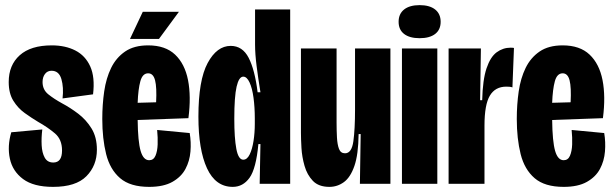

<svg xmlns="http://www.w3.org/2000/svg" viewBox="-20 -717 2396 749"><path d="M187 12Q111 12 70 -18.5Q29 -49 18.5 -98Q8 -147 24 -201L145 -212Q141 -180 142.5 -150.5Q144 -121 154.5 -102Q165 -83 188 -83Q222 -83 222 -130Q222 -173 194.5 -196.5Q167 -220 128 -242Q103 -257 76.5 -276Q50 -295 32 -324Q14 -353 14 -397Q14 -463 57 -501.5Q100 -540 182 -540Q235 -540 274 -520Q313 -500 332 -458Q351 -416 343 -349L224 -333Q229 -376 219.5 -408.5Q210 -441 181 -441Q165 -441 155.5 -428.5Q146 -416 146 -397Q146 -367 168.5 -349Q191 -331 222 -314Q254 -297 285 -273.5Q316 -250 337 -216Q358 -182 358 -133Q358 -71 317 -29.5Q276 12 187 12Z M562 12Q488 12 448.5 -22Q409 -56 394 -116Q379 -176 379 -253Q379 -309 386.5 -360.5Q394 -412 413.5 -452Q433 -492 468 -516Q503 -540 558 -540Q625 -540 663 -504Q701 -468 713.5 -404.5Q726 -341 715 -256L517 -249Q518 -165 528.5 -128.5Q539 -92 562 -92Q579 -92 586.5 -109.5Q594 -127 595 -153.5Q596 -180 593 -210L720 -198Q726 -163 723 -126Q720 -89 703.5 -58Q687 -27 652.5 -7.5Q618 12 562 12ZM558 -431Q536 -431 527.5 -400Q519 -369 517 -316L589 -318Q592 -376 585 -403.5Q578 -431 558 -431ZM600 -565H487L537 -671H678Z M888 12Q821 12 787.5 -60.5Q754 -133 754 -262Q754 -404 790 -471Q826 -538 880 -538Q926 -538 950 -491.5Q974 -445 985 -357H996Q987 -412 981 -459.5Q975 -507 975 -543V-680H1112V-249V0H993L996 -155H988Q979 -59 953.5 -23.5Q928 12 888 12ZM929 -94Q944 -94 954 -114.5Q964 -135 969 -167Q974 -199 974 -234V-255Q974 -298 969 -335.5Q964 -373 953.5 -395.5Q943 -418 929 -418Q912 -418 903 -379Q894 -340 894 -254Q894 -178 902 -136Q910 -94 929 -94Z M1265 12Q1223 12 1200.5 -11.5Q1178 -35 1168 -70Q1158 -105 1156 -140Q1154 -175 1154 -199V-528H1293V-238Q1293 -208 1294.5 -180.5Q1296 -153 1302.5 -136Q1309 -119 1326 -119Q1352 -119 1358.5 -166Q1365 -213 1365 -290V-528H1503V-253V0H1384L1387 -194H1379Q1378 -114 1362.5 -69.5Q1347 -25 1321.5 -6.5Q1296 12 1265 12Z M1548 0V-528H1686V0ZM1617 -568Q1578 -568 1556.5 -584.5Q1535 -601 1535 -632Q1535 -663 1556.5 -680Q1578 -697 1617 -697Q1656 -697 1677.5 -680Q1699 -663 1699 -632Q1699 -601 1677.5 -584.5Q1656 -568 1617 -568Z M1730 0V-288V-528H1856L1853 -326H1861Q1863 -406 1878 -450.5Q1893 -495 1917.5 -513Q1942 -531 1972 -531Q1980 -531 1985 -530L1979 -376Q1974 -378 1967.5 -378.5Q1961 -379 1955 -379Q1912 -379 1891 -344Q1870 -309 1870 -227V0Z M2179 12Q2105 12 2065.5 -22Q2026 -56 2011 -116Q1996 -176 1996 -253Q1996 -309 2003.5 -360.5Q2011 -412 2030.5 -452Q2050 -492 2085 -516Q2120 -540 2175 -540Q2242 -540 2280 -504Q2318 -468 2330.5 -404.5Q2343 -341 2332 -256L2134 -249Q2135 -165 2145.5 -128.5Q2156 -92 2179 -92Q2196 -92 2203.5 -109.5Q2211 -127 2212 -153.5Q2213 -180 2210 -210L2337 -198Q2343 -163 2340 -126Q2337 -89 2320.5 -58Q2304 -27 2269.5 -7.5Q2235 12 2179 12ZM2175 -431Q2153 -431 2144.5 -400Q2136 -369 2134 -316L2206 -318Q2209 -376 2202 -403.5Q2195 -431 2175 -431Z"/></svg>

Font: Bricolage Grotesque 48pt Condensed Bricolage Grotesque 48pt Condensed Regular
Style: Bold
Weight: 700
Width: 3
Designer: Mathieu Triay
Foundry: Atelier Triay
Version: Version 1.000; ttfautohint (v1.8.4.7-5d5b);gftools[0.9.32]